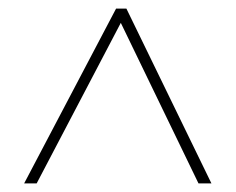

<svg xmlns="http://www.w3.org/2000/svg" viewBox="-20 -737 546 445"><path d="M36 -312H65L260 -684L440 -312H470L273 -717H249Z"/></svg>

Font: Noto Sans Arabic SemCond Thin
Style: Regular
Weight: 100
Width: 4
Designer: Monotype Design Team, Nadine Chahine, Nizar Qandah and Khaled Hosny
Foundry: Monotype Imaging Inc.
Version: Version 2.012